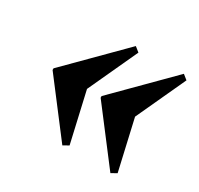

<svg xmlns="http://www.w3.org/2000/svg" viewBox="-105 -704 724 699"><g transform="rotate(30 257.5 -354.5)"><path d="M281 -578 301 -562 205 -354 253 -144 230 -131 62 -351V-358ZM483 -578 503 -562 407 -354 455 -144 432 -131 264 -351V-358Z"/></g></svg>

Font: Platypi Light SemiBold
Style: Italic
Weight: 600
Italic angle: -13°
Version: Version 1.200